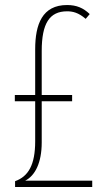

<svg xmlns="http://www.w3.org/2000/svg" viewBox="-20 -744 426 764"><path d="M247 -724C148 -724 120 -647 120 -548V-366H39V-341H120V-182C120 -88 93 -42 40 -23V0H347V-25H80C120 -45 146 -97 146 -177V-341H267V-366H146V-541C146 -651 177 -699 247 -699C269 -699 292 -694 321 -669L337 -688C312 -712 285 -724 247 -724Z"/></svg>

Font: Noto Sans Khmer UI ExtraCondensed Thin
Style: Regular
Weight: 100
Width: 2
Designer: Danh Hong and the Monotype Design Team
Foundry: Monotype Imaging Inc.
Version: Version 2.002